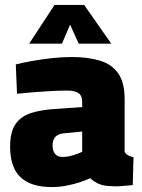

<svg xmlns="http://www.w3.org/2000/svg" viewBox="-20 -746 577 778"><path d="M190 12Q105 12 63 -28Q21 -68 21 -152Q21 -212 43.5 -244Q66 -276 109 -289Q152 -302 212 -305L313 -312V-334Q313 -359 297.5 -369Q282 -379 254 -379Q224 -379 186 -377Q148 -375 112 -372Q76 -369 49 -366L44 -485Q72 -492 110.5 -499Q149 -506 191 -510.5Q233 -515 270 -515Q337 -515 385.5 -500Q434 -485 459.5 -448Q485 -411 485 -344V-132Q488 -123 498.5 -117Q509 -111 521 -109L518 4Q502 5 484 7Q466 9 450.5 9Q435 9 425 8Q395 7 375 -3.5Q355 -14 346 -24Q331 -17 306 -8.5Q281 0 251 6Q221 12 190 12ZM234 -110Q249 -110 263.5 -113.5Q278 -117 291.5 -122Q305 -127 313 -131V-213L240 -206Q216 -204 204.5 -191.5Q193 -179 193 -157Q193 -135 203 -122.5Q213 -110 234 -110ZM98 -569 201 -726H321L431 -569H299L264 -646L231 -569Z"/></svg>

Font: Cairo Play Black
Style: Regular
Weight: 900
Version: Version 3.119